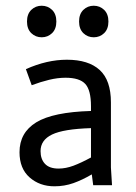

<svg xmlns="http://www.w3.org/2000/svg" viewBox="-20 -653 478 677"><path d="M171.9 3.9Q120.1 3.9 84.5 -27.3Q48.8 -58.6 48.8 -116.2Q48.8 -185.5 107.9 -221.7Q167 -257.8 300.8 -261.7V-278.3Q300.8 -335 280.8 -356.9Q260.7 -378.9 210.9 -378.9Q183.6 -378.9 153.3 -371.6Q123 -364.3 91.8 -352.5L71.3 -409.2Q145.5 -442.4 215.8 -442.4Q292 -442.4 331.5 -406.2Q371.1 -370.1 371.1 -292V-62.5L375 0H308.6L303.7 -38.1Q270.5 -18.6 238.8 -7.3Q207 3.9 171.9 3.9ZM186.5 -58.6Q211.9 -58.6 239.3 -68.8Q266.6 -79.1 300.8 -97.7V-201.2Q204.1 -198.2 163.6 -178.7Q123 -159.2 123 -120.1Q123 -91.8 138.7 -75.2Q154.3 -58.6 186.5 -58.6ZM127 -521.5Q105.5 -521.5 90.3 -536.1Q75.2 -550.8 75.2 -577.1Q75.2 -603.5 90.3 -618.2Q105.5 -632.8 127 -632.8Q148.4 -632.8 163.6 -618.2Q178.7 -603.5 178.7 -577.1Q178.7 -550.8 163.6 -536.1Q148.4 -521.5 127 -521.5ZM310.5 -521.5Q289.1 -521.5 273.9 -536.1Q258.8 -550.8 258.8 -577.1Q258.8 -603.5 273.9 -618.2Q289.1 -632.8 310.5 -632.8Q332 -632.8 347.2 -618.2Q362.3 -603.5 362.3 -577.1Q362.3 -550.8 347.2 -536.1Q332 -521.5 310.5 -521.5Z"/></svg>

Font: Sudo Variable
Style: Regular
Weight: 400
Monospace: yes
Designer: Jens Kutilek
Foundry: Jens Kutilek
Version: Version 0.040